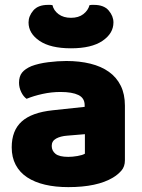

<svg xmlns="http://www.w3.org/2000/svg" viewBox="-20 -751 584 787"><path d="M260 -108Q277 -108 297.5 -111.5Q318 -115 328 -121V-201L256 -195Q228 -193 210 -183Q192 -173 192 -153Q192 -133 207.5 -120.5Q223 -108 260 -108ZM252 -501Q306 -501 350.5 -490Q395 -479 426.5 -456.5Q458 -434 475 -399.5Q492 -365 492 -318V-94Q492 -68 477.5 -51.5Q463 -35 443 -23Q378 16 260 16Q207 16 164.5 6Q122 -4 91.5 -24Q61 -44 44.5 -75Q28 -106 28 -147Q28 -216 69 -253Q110 -290 196 -299L327 -313V-320Q327 -349 301.5 -361.5Q276 -374 228 -374Q191 -374 154.5 -366Q118 -358 89 -346Q76 -355 67 -373.5Q58 -392 58 -412Q58 -438 70.5 -453.5Q83 -469 109 -480Q138 -491 177.5 -496Q217 -501 252 -501ZM271 -678Q302 -678 321.5 -693Q341 -708 347 -730Q352 -731 356 -731Q360 -731 365 -731Q406 -731 425.5 -708Q445 -685 445 -659Q445 -614 400 -583.5Q355 -553 271 -553Q187 -553 142 -583.5Q97 -614 97 -659Q97 -685 116.5 -708Q136 -731 177 -731Q182 -731 186 -731Q190 -731 195 -730Q200 -708 220 -693Q240 -678 271 -678Z"/></svg>

Font: Baloo Da 2 ExtraBold
Style: Regular
Weight: 800
Designer: Noopur Datye, Sulekha Rajkumar and Ek Type
Foundry: Ek Type
Version: Version 1.640;hotconv 1.0.111;makeotfexe 2.5.65597; ttfautoh